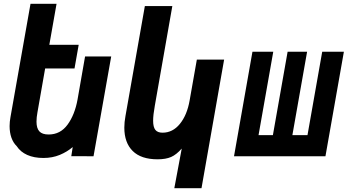

<svg xmlns="http://www.w3.org/2000/svg" viewBox="-20 -822 1840 1010"><path d="M68 -53Q49.5 -71 40 -98Q30.5 -125 30.5 -158.5Q30.5 -181 35 -205.5L140.5 -802H277.5L239.5 -586.5H394L372 -462H217.5L177 -231Q172 -204.5 172 -182Q172 -147.5 187 -131Q202 -114.5 236 -114.5Q297.5 -114.5 335.5 -166.5Q373.5 -218.5 388 -299L427.5 -525H565L472 0L355 -0.5L362.5 -48.5Q333.5 -23.5 294.5 -7.2Q255.5 9 208.5 9Q159 9 123.2 -7Q87.5 -23 68 -53Z M809 16Q722 16 678 -27.8Q634 -71.5 634 -150.5Q634 -179.5 640 -211.5L742 -790H886.5L794.5 -266.5Q785.5 -217 785.5 -187Q785.5 -153.5 797.2 -138.8Q809 -124 835 -124Q888.5 -124 926.2 -170.2Q964 -216.5 977.5 -293.5L1015.5 -508.5H1159L1040 168H897L936 -40.5Q908 -8.5 880 3.8Q852 16 809 16Z M1692 0H1211L1308 -550H1417.5L1340 -111H1415.5L1493 -550H1595.5L1518 -111H1597.5L1675 -550H1789Z"/></svg>

Font: JuliaMono ExtraBold
Style: Italic
Weight: 800
Italic angle: -9°
Monospace: yes
Designer: cormullion
Foundry: corm
Version: Version 0.057; ttfautohint (v1.8.4)